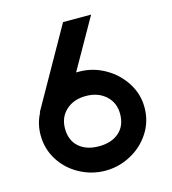

<svg xmlns="http://www.w3.org/2000/svg" viewBox="-109 -816 816 912"><g transform="rotate(-15 298.5 -360.0)"><path d="M434 -236Q434 -291 396 -325.5Q358 -360 298 -360Q238 -360 200.5 -325.5Q163 -291 163 -236Q163 -178 199.5 -145.5Q236 -113 298 -113Q360 -113 397 -145.5Q434 -178 434 -236ZM69 -341H67L285 -727H423L283 -480H298Q364 -480 423 -447Q482 -414 518 -358Q554 -302 554 -236Q554 -167 518 -111.5Q482 -56 423 -24.5Q364 7 298 7Q232 7 173 -24.5Q114 -56 78.5 -111.5Q43 -167 43 -236Q43 -292 69 -341Z"/></g></svg>

Font: SUIT
Style: Bold
Weight: 700
Designer: Sunn Youn; Korean Glyphs from Source Han Sans (Sandoll Communications; Soo-young Jang, Joo-yeon Kang)
Foundry: Sunn
Version: Version 1.150